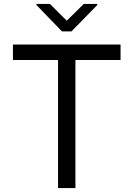

<svg xmlns="http://www.w3.org/2000/svg" viewBox="-20 -953 676 973"><path d="M590.9 -727.3V-649.1H362.2V0H274.1V-649.1H45.5V-727.3ZM233 -933.2 318.2 -848 404.8 -933.2H473V-927.6L342.3 -794H294L164.8 -927.6V-933.2Z"/></svg>

Font: Inter UI
Style: Regular
Weight: 400
Designer: Rasmus Andersson
Foundry: rsms
Version: Version 2.2